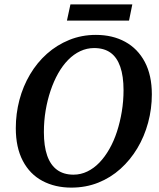

<svg xmlns="http://www.w3.org/2000/svg" viewBox="-20 -839 725 875"><path d="M305 16Q231 16 173.5 -14.5Q116 -45 84 -106Q52 -167 52 -255Q52 -321 68.5 -383.5Q85 -446 117 -500Q149 -554 194 -594Q239 -634 295.5 -657Q352 -680 417 -680Q493 -680 550.5 -648.5Q608 -617 640 -556.5Q672 -496 672 -409Q672 -343 655 -280Q638 -217 606 -163.5Q574 -110 529 -69.5Q484 -29 427.5 -6.5Q371 16 305 16ZM315 -43Q348 -43 378 -57.5Q408 -72 433 -98Q458 -124 478.5 -160Q499 -196 513 -239Q527 -282 535 -330Q543 -378 543 -428Q543 -492 528 -535Q513 -578 483.5 -599Q454 -620 409 -620Q376 -620 346 -606Q316 -592 290.5 -566Q265 -540 245 -504.5Q225 -469 210.5 -426Q196 -383 188 -335.5Q180 -288 180 -237Q180 -173 195 -130Q210 -87 240 -65Q270 -43 315 -43ZM285 -745 301 -819H583L568 -745Z"/></svg>

Font: Source Serif 4 SemiBold
Style: Italic
Weight: 600
Italic angle: -12°
Designer: Frank Grießhammer
Foundry: Adobe Systems Incorporated
Version: Version 4.004;hotconv 1.0.116;makeotfexe 2.5.65601